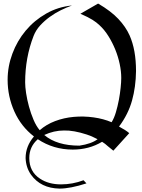

<svg xmlns="http://www.w3.org/2000/svg" viewBox="-20 -832 814 1101"><path d="M760 -424.2Q760 -546.3 723.2 -628.9Q701.1 -678.4 658.4 -723.7Q615.8 -768.9 542.6 -811.6L441.1 -753.2Q486.8 -733.2 510.5 -718.2Q534.2 -703.2 549.5 -688.4Q578.9 -661.6 601.8 -624.7Q624.7 -587.9 641.1 -547.6Q657.4 -507.4 666.3 -465.3Q675.3 -423.2 675.3 -385.3Q675.3 -362.6 671.8 -328.9Q668.4 -295.3 661.6 -258.9Q654.7 -222.6 644.7 -188.7Q634.7 -154.7 620 -131.1Q573.2 -151.1 516.6 -158.9Q460 -166.8 403.4 -161.8Q346.8 -156.8 296.1 -137.6Q245.3 -118.4 207.9 -85.3Q187.9 -108.4 172.4 -145Q156.8 -181.6 146.1 -221.1Q135.3 -260.5 129.7 -297.6Q124.2 -334.7 124.2 -359.5Q124.2 -501.6 172.6 -625.8Q185.8 -659.5 210.5 -686.3Q235.3 -713.2 265.3 -735Q295.3 -756.8 328.4 -773.2Q361.6 -789.5 392.6 -800.5Q312.1 -792.6 244.5 -753.9Q176.8 -715.3 127.6 -656.6Q78.4 -597.9 51.1 -524.5Q23.7 -451.1 23.7 -374.2Q23.7 -278.9 62.4 -192.6Q101.1 -106.3 174.7 -49.5Q126.8 6.8 126.8 74.2Q128.9 128.9 157.9 170Q213.7 247.4 321.1 249.5Q383.2 249.5 475.8 219.5L458.9 201.6Q396.3 225.3 330 225.3Q258.4 225.3 209.5 192.6Q147.9 152.6 147.9 74.2Q147.9 8.9 196.8 -33.7Q286.3 25.8 397.4 25.8Q490.5 25.8 565.3 -18.9Q582.1 -8.9 598.9 6.8L630 32.1L721.1 -68.4Q705.3 -83.2 662.6 -106.3Q715.3 -176.8 737.1 -255.3Q758.9 -333.7 760 -424.2ZM539.5 -33.7Q503.7 -6.8 435.3 3.2Q305.8 3.2 233.7 -57.9Q288.9 -83.7 346.8 -83.7Q401.6 -85.3 477.9 -60.5Q503.7 -52.6 539.5 -33.7Z"/></svg>

Font: MM Bagan
Style: Regular
Weight: 400
Designer: Khon Soe Zaw Thu
Version: Version 1.00 July 10, 2016, initial release